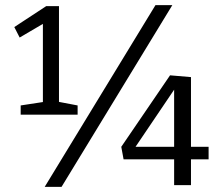

<svg xmlns="http://www.w3.org/2000/svg" viewBox="-20 -725 874 752"><path d="M211 -314 200 -328 284 -312V-276H61V-312L159 -327L148 -314V-643L166 -642L57 -578L36 -619L161 -701H211ZM155 7 589 -705H655L221 7ZM662 -116 672 -101H464L455 -150L646 -430L728 -423V-139L712 -150H797V-101H712L728 -116V0H662ZM673 -150 662 -139V-391L673 -390L498 -131L490 -150Z"/></svg>

Font: Pack4
Style: Regular
Weight: 400
Version: Version 2.002